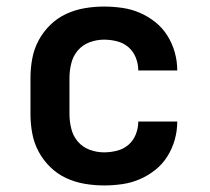

<svg xmlns="http://www.w3.org/2000/svg" viewBox="-20 -558 640 586"><path d="M298 8Q268 8 238.5 3Q209 -2 182 -14.5Q155 -27 133.5 -48Q112 -69 98 -95Q84 -121 78.5 -150.5Q73 -180 73 -210V-320Q73 -350 78.5 -379.5Q84 -409 98 -435Q112 -461 133.5 -482Q155 -503 182 -515.5Q209 -528 238.5 -533Q268 -538 298 -538Q325 -538 353 -534Q381 -530 406.5 -519Q432 -508 454 -490.5Q476 -473 491 -449Q506 -425 513.5 -398Q521 -371 521 -343Q521 -343 521 -343Q521 -343 521 -343H402Q402 -343 402 -343Q402 -343 402 -343Q402 -363 394.5 -382Q387 -401 372 -414Q357 -427 337 -432Q317 -437 298 -437Q275 -437 253.5 -429Q232 -421 217.5 -404Q203 -387 197.5 -364.5Q192 -342 192 -320V-210Q192 -188 197.5 -165.5Q203 -143 217.5 -126Q232 -109 253.5 -101Q275 -93 298 -93Q317 -93 337 -98Q357 -103 372 -116Q387 -129 394.5 -148Q402 -167 402 -187Q402 -187 402 -187Q402 -187 402 -187H521Q521 -187 521 -187Q521 -187 521 -187Q521 -159 513.5 -132Q506 -105 491 -81Q476 -57 454 -39.5Q432 -22 406.5 -11Q381 0 353 4Q325 8 298 8Z"/></svg>

Font: Iosevka Curly Extended
Style: Bold
Weight: 700
Width: 7
Monospace: yes
Designer: Belleve Invis
Foundry: Belleve Invis
Version: Version 11.1.0; ttfautohint (v1.8.3)